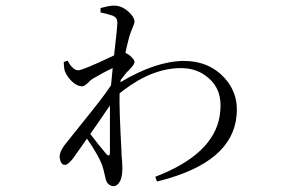

<svg xmlns="http://www.w3.org/2000/svg" viewBox="-20 -596 1040 678"><path d="M356.4 -50.8Q367.2 -41 368.2 -55.7V-223.6Q354.5 -204.1 326.2 -162.1Q307.6 -135.7 298.8 -123Q325.2 -87.9 356.4 -50.8ZM406.2 -313.5 405.3 -305.7Q529.3 -379.9 628.9 -380.9Q717.8 -380.9 773.4 -320.3Q816.4 -272.5 816.4 -209Q816.4 -37.1 574.2 34.2Q554.7 40 534.2 44.9L528.3 28.3Q734.4 -50.8 755.9 -187.5Q758.8 -205.1 758.8 -224.6Q758.8 -292 704.1 -330.1Q668 -355.5 619.1 -355.5Q518.6 -355.5 415 -276.4Q408.2 -271.5 402.3 -266.6Q400.4 -216.8 409.2 -56.6Q409.2 -54.7 409.2 -52.7Q409.2 -43.9 411.1 -28.3Q412.1 -10.7 412.1 -2Q412.1 45.9 390.6 58.6Q385.7 61.5 380.9 61.5Q359.4 59.6 353.5 37.1Q344.7 -2 340.8 -12.7Q327.1 -48.8 287.1 -106.4L238.3 -37.1Q220.7 -14.6 210 -13.7Q195.3 -13.7 191.4 -35.2Q190.4 -40 190.4 -43.9Q191.4 -61.5 209 -85Q323.2 -226.6 346.7 -258.8Q360.4 -277.3 372.1 -294.9Q373 -305.7 377.9 -355.5Q347.7 -341.8 306.6 -317.4Q299.8 -313.5 291 -303.7Q278.3 -292 271.5 -291Q246.1 -291 221.7 -322.3Q212.9 -334 209 -344.7Q205.1 -359.4 205.1 -377L218.8 -381.8Q236.3 -348.6 255.9 -347.7Q272.5 -347.7 382.8 -400.4Q394.5 -502 394.5 -514.6Q394.5 -533.2 380.9 -539.1Q378.9 -540 377 -541Q353.5 -548.8 335 -551.8V-567.4Q366.2 -576.2 382.8 -576.2Q415 -576.2 442.4 -545.9Q455.1 -531.2 455.1 -519.5Q455.1 -513.7 443.4 -486.3Q439.5 -475.6 436.5 -466.8Q424.8 -420.9 422.9 -409.2Q442.4 -400.4 453.1 -383.8Q455.1 -379.9 455.1 -377Q455.1 -369.1 437.5 -350.6Q436.5 -349.6 435.5 -348.6Q422.9 -336.9 406.2 -313.5Z"/></svg>

Font: GenYoMin JP Light
Style: Regular
Weight: 300
Version: Version 1.001;PS 1;hotconv 16.6.51;makeotf.lib2.5.65220 DEVE